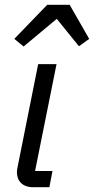

<svg xmlns="http://www.w3.org/2000/svg" viewBox="-20 -785 394 805"><path d="M178 -765 40 -622 79 -590 218 -706 311 -591 354 -622 272 -765ZM187 0 200 -68H127L217 -516H140L54 -86C52 -76 51 -69 51 -63C51 -26 74 0 120 0Z"/></svg>

Font: Braiins Sans
Style: Italic
Weight: 400
Italic angle: -11.31°
Designer: Mike Abbink, Paul van der Laan, Pieter van Rosmalen, Jiri Chlebus, Lubos Buracinsky
Foundry: Bold Monday, Sudetype
Version: Version 1.000;hotconv 1.0.109;makeotfexe 2.5.65596